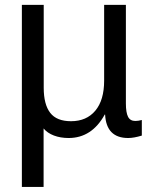

<svg xmlns="http://www.w3.org/2000/svg" viewBox="-20 -548 616 776"><path d="M68.4 207.5V-528.3H156.7V-193.4Q156.7 -126 182.9 -92Q209 -58.1 267.1 -58.1Q329.6 -58.1 365.2 -100.6Q400.9 -143.1 400.9 -222.2V-528.3H488.8V-129.9Q488.8 -92.8 497.6 -75.9Q506.3 -59.1 526.9 -59.1Q538.6 -59.1 553.2 -63V0Q521 9.8 498 9.8Q409.7 9.8 404.8 -85H403.3Q351.1 9.8 257.3 9.8Q224.6 9.8 198 -0.2Q171.4 -10.3 156.2 -28.8V207.5Z"/></svg>

Font: Arimo
Style: Regular
Weight: 400
Designer: Steve Matteson
Foundry: Monotype Imaging Inc.
Version: Version 1.33